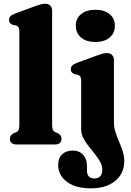

<svg xmlns="http://www.w3.org/2000/svg" viewBox="-20 -769 698 1022"><path d="M257.5 -711.5V-106Q257.5 -86 261.5 -77.8Q265.5 -69.5 273.5 -65.5L286.5 -61Q297 -55.5 302.2 -48Q307.5 -40.5 307.5 -30Q307.5 -16 298.5 -8Q289.5 0 272.5 0H68Q51 0 41.8 -8Q32.5 -16 32.5 -30Q32.5 -40.5 37.8 -48Q43 -55.5 54 -60.5L67 -65.5Q75.5 -69.5 79.2 -77.8Q83 -86 83 -106V-600.5Q83 -617 78.5 -623.8Q74 -630.5 65.5 -633.5L48 -636.5Q38.5 -640.5 33.2 -646.8Q28 -653 28 -663Q28 -674.5 35 -682Q42 -689.5 58 -696L159.5 -733.5Q181 -741.5 194.5 -745.2Q208 -749 220.5 -749Q238.5 -749 248 -738.5Q257.5 -728 257.5 -711.5ZM586.5 -116Q586.5 -90 594.8 -64.8Q603 -39.5 614 -14.2Q625 11 633.2 36.2Q641.5 61.5 641.5 88Q641.5 154 593.5 193.8Q545.5 233.5 463.5 233.5Q405.5 233.5 367 216.5Q328.5 199.5 309 171.5Q289.5 143.5 289.5 111.5Q289.5 72.5 310.8 52.5Q332 32.5 367.5 32.5Q402 32.5 422.5 55Q443 77.5 443 114V140Q443 160.5 453.5 170.8Q464 181 482.5 181Q502.5 181 513.5 169.2Q524.5 157.5 524.5 134.5Q524.5 113 513.2 92.5Q502 72 485.2 51.2Q468.5 30.5 451.8 9.2Q435 -12 423.5 -34Q412 -56 412 -80V-338Q412 -354.5 407.5 -361.2Q403 -368 394.5 -371L377.5 -374Q367.5 -378 362.2 -384.2Q357 -390.5 357 -400.5Q357 -412 364 -419.5Q371 -427 387 -433.5L488 -470.5Q510 -479 523.8 -482.8Q537.5 -486.5 550 -486.5Q567.5 -486.5 577 -476Q586.5 -465.5 586.5 -449ZM487.5 -545.5Q440 -545.5 411.8 -569Q383.5 -592.5 383.5 -632Q383.5 -671 411.8 -694Q440 -717 487.5 -717Q535 -717 563.2 -694Q591.5 -671 591.5 -632Q591.5 -592.5 563.2 -569Q535 -545.5 487.5 -545.5Z"/></svg>

Font: Fraunces 28pt Soft Wonky
Style: Bold
Weight: 700
Version: Version 1.000;[b76b70a41]